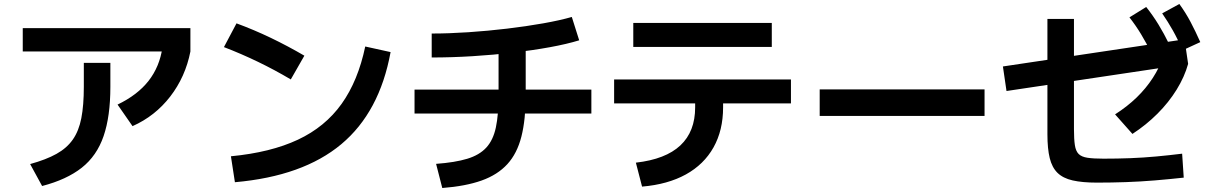

<svg xmlns="http://www.w3.org/2000/svg" viewBox="-20 -875 6040 962"><path d="M131 -53Q211 -75 263 -104Q315 -133 345 -176Q375 -219 387.5 -283Q400 -347 400 -440V-560H533V-440Q533 -292 499 -193Q465 -94 389.5 -34.5Q314 25 191 57ZM94 -617V-734H934V-617ZM569 -351Q669 -399 724.5 -470Q780 -541 794 -638L934 -617Q909 -490 833 -391.5Q757 -293 644 -243Z M1137 -92Q1336 -111 1472.5 -175Q1609 -239 1691.5 -354.5Q1774 -470 1810 -642L1937 -614Q1882 -313 1690 -152.5Q1498 8 1157 38ZM1437 -477Q1356 -525 1272 -565.5Q1188 -606 1102 -639L1165 -758Q1252 -726 1336.5 -685.5Q1421 -645 1505 -596Z M2165 -54Q2260 -61 2321 -79.5Q2382 -98 2416.5 -135.5Q2451 -173 2464.5 -236.5Q2478 -300 2478 -397V-680H2614V-397Q2614 -276 2592.5 -191Q2571 -106 2522 -52.5Q2473 1 2393 29.5Q2313 58 2196 67ZM2057 -306V-426H2943V-306ZM2143 -707Q2229 -707 2326.5 -713.5Q2424 -720 2520.5 -731.5Q2617 -743 2701.5 -758Q2786 -773 2845 -790L2882 -673Q2820 -654 2735 -638.5Q2650 -623 2551.5 -611.5Q2453 -600 2348.5 -593.5Q2244 -587 2143 -587Z M3166 -60Q3315 -77 3389 -146.5Q3463 -216 3463 -337V-357H3057V-477H3943V-357H3603V-337Q3603 -222 3555 -136.5Q3507 -51 3416.5 -1Q3326 49 3197 60ZM3153 -640V-760H3847V-640Z M4087 -294V-427H4913V-294Z M5476 40Q5403 40 5354.5 29Q5306 18 5278.5 -9Q5251 -36 5239.5 -83Q5228 -130 5228 -202V-780H5361V-228Q5361 -178 5365.5 -148Q5370 -118 5384.5 -103.5Q5399 -89 5429 -84.5Q5459 -80 5509 -80Q5578 -80 5643.5 -82.5Q5709 -85 5773.5 -91Q5838 -97 5903 -105L5911 15Q5838 23 5765.5 29Q5693 35 5621 37.5Q5549 40 5476 40ZM5023 -419 5005 -542 5915 -678 5933 -555ZM5567 -302Q5628 -341 5675 -386.5Q5722 -432 5756 -484.5Q5790 -537 5810 -595L5933 -555Q5915 -490 5875.5 -426Q5836 -362 5779.5 -305.5Q5723 -249 5654 -204ZM5750 -607Q5723 -661 5697 -704Q5671 -747 5639 -788L5723 -840Q5757 -797 5784.5 -752Q5812 -707 5838 -654ZM5905 -623Q5881 -679 5856.5 -722.5Q5832 -766 5803 -808L5889 -855Q5921 -811 5945.5 -764.5Q5970 -718 5994 -664Z"/></svg>

Font: M PLUS 1 Code
Style: Bold
Weight: 700
Designer: Coji Morishita
Foundry: UNDERFOREST DESIGN
Version: Version 1.002